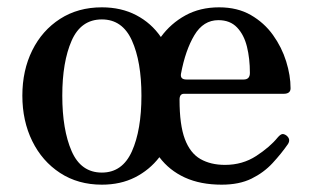

<svg xmlns="http://www.w3.org/2000/svg" viewBox="-20 -492 852 524"><path d="M258 12Q193 12 144 -20Q95 -52 68 -107Q41 -162 41 -231Q41 -300 68 -354.5Q95 -409 144 -440.5Q193 -472 258 -472Q311 -472 352 -450.5Q393 -429 419 -391Q446 -428 486 -450Q526 -472 578 -472Q628 -472 664.5 -451Q701 -430 725 -396.5Q749 -363 761 -324.5Q773 -286 773 -251Q773 -236 754 -236H482Q470 -236 470 -220Q470 -151 484.5 -112.5Q499 -74 527 -58Q555 -42 594 -42Q642 -42 679.5 -66.5Q717 -91 738 -117Q745 -125 750 -126Q755 -127 762 -122Q774 -112 766 -99Q748 -73 724 -47Q700 -21 666.5 -4.5Q633 12 585 12Q527 12 484.5 -7.5Q442 -27 415 -63Q388 -28 348.5 -8Q309 12 258 12ZM258 -21Q314 -21 340 -79Q366 -137 366 -231Q366 -324 340 -381.5Q314 -439 258 -439Q201 -439 175.5 -381Q150 -323 150 -231Q150 -138 175.5 -79.5Q201 -21 258 -21ZM489 -275H645Q662 -275 662 -293Q662 -332 654 -364.5Q646 -397 627 -417Q608 -437 576 -437Q535 -437 510.5 -396Q486 -355 474 -291Q471 -275 489 -275Z"/></svg>

Font: Zen Old Mincho
Style: Bold
Weight: 700
Designer: Yoshimichi Ohira
Foundry: Positype
Version: Version 1.500